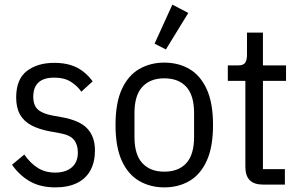

<svg xmlns="http://www.w3.org/2000/svg" viewBox="-20 -799 1298 831"><path d="M219 12Q155 12 109.5 -14Q64 -40 32 -86L85 -130Q112 -92 144 -72Q176 -52 219 -52Q264 -52 290.5 -74.5Q317 -97 317 -139Q317 -173 300 -194Q283 -215 237 -223L198 -230Q149 -239 116 -256.5Q83 -274 66.5 -303.5Q50 -333 50 -377Q50 -456 96 -491.5Q142 -527 215 -527Q254 -527 284 -518Q314 -509 338 -491Q362 -473 381 -447L332 -402Q316 -426 287.5 -444.5Q259 -463 215 -463Q169 -463 146.5 -442Q124 -421 124 -380Q124 -343 144 -325Q164 -307 207 -299L246 -292Q325 -278 358 -242.5Q391 -207 391 -148Q391 -98 371.5 -62Q352 -26 313.5 -7Q275 12 219 12Z M691 12Q631 12 583 -15.5Q535 -43 507.5 -102.5Q480 -162 480 -258Q480 -354 507.5 -413.5Q535 -473 583 -500.5Q631 -528 691 -528Q752 -528 799.5 -500.5Q847 -473 874.5 -413.5Q902 -354 902 -258Q902 -162 874.5 -102.5Q847 -43 799.5 -15.5Q752 12 691 12ZM691 -56Q753 -56 786.5 -93Q820 -130 820 -206V-310Q820 -386 786.5 -423Q753 -460 691 -460Q630 -460 596 -423Q562 -386 562 -310V-206Q562 -130 596 -93Q630 -56 691 -56ZM795 -743 698 -585 649 -610 726 -779Z M1213 0H1120Q1080 0 1061 -19Q1042 -38 1042 -78V-449H966V-516H1011Q1034 -516 1041.5 -528Q1049 -540 1049 -562V-658H1118V-516H1218V-449H1118V-67H1213Z"/></svg>

Font: IBM Plex Sans Condensed
Style: Regular
Weight: 400
Width: 3
Designer: Mike Abbink, Paul van der Laan, Pieter van Rosmalen
Foundry: Bold Monday
Version: Version 3.201